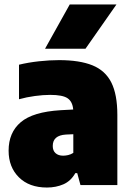

<svg xmlns="http://www.w3.org/2000/svg" viewBox="-20 -828 586 859"><path d="M190 11Q110.5 11 64.5 -34.8Q18.5 -80.5 18.5 -154Q18.5 -235 72.8 -281.2Q127 -327.5 251.5 -335L307.5 -338Q304.5 -373.5 282.2 -388.5Q260 -403.5 204.5 -403.5Q173.5 -403.5 136.2 -398.5Q99 -393.5 65 -384V-538.5Q106 -548.5 154 -553.8Q202 -559 244 -559Q336 -559 393.5 -535.8Q451 -512.5 478 -459Q505 -405.5 505 -314V0H340L325.5 -53.5H317Q297 -18 263.8 -3.5Q230.5 11 190 11ZM216 -175Q216 -154 228.5 -142.8Q241 -131.5 262.5 -131.5Q273 -131.5 285 -134.2Q297 -137 308 -144V-227.5L275 -226Q216 -222.5 216 -175ZM181.5 -610 292 -808H501L362.5 -610Z"/></svg>

Font: Encode Sans SemiCondensed SemiCondensed Black
Style: Regular
Weight: 900
Width: 4
Designer: Multiple Designers
Foundry: Impallari Type
Version: Version 3.000; ttfautohint (v1.8.3) -l 8 -r 50 -G 200 -x 14 